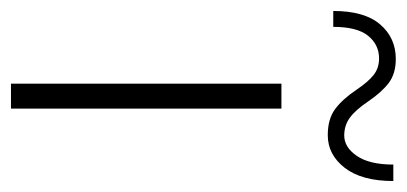

<svg xmlns="http://www.w3.org/2000/svg" viewBox="-267 -526 742 350"><g transform="rotate(90 104.0 -351.0)"><path d="M127 0H81.5V-493H127ZM175.5 -577.5Q146 -577.5 128 -590.8Q110 -604 92.5 -630Q78 -651.5 65.5 -661.2Q53 -671 35.5 -671Q10.5 -671 -5.8 -651Q-22 -631 -22 -587.5H-51Q-51 -644.5 -26.5 -673Q-2 -701.5 36.5 -701.5Q63 -701.5 80 -688.8Q97 -676 114 -651Q129.5 -628 143.5 -617.8Q157.5 -607.5 176 -607.5Q197.5 -607.5 213.2 -630.5Q229 -653.5 229 -697H259Q259 -639.5 235 -608.5Q211 -577.5 175.5 -577.5Z"/></g></svg>

Font: Acari Sans Neue Light
Style: Regular
Weight: 300
Designer: Alfredo Marco Pradil (font), Cristiano Sobral (main changes)
Foundry: Hanken Design Co. (font), Cristiano Sobral (main changes)
Version: Version 2.459;March 19, 2022;FontCreator 14.0.0.2808 64-bit;